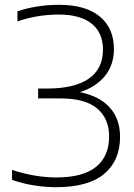

<svg xmlns="http://www.w3.org/2000/svg" viewBox="-20 -769 558 798"><path d="M213 9Q167 9 119.5 1.2Q72 -6.5 30 -21.5V-63Q76 -47.5 123 -39.5Q170 -31.5 213.5 -31.5Q325 -31.5 379.2 -75.5Q433.5 -119.5 433.5 -201.5Q433.5 -276.5 383.8 -318.2Q334 -360 231 -360H138.5V-401H176.5Q289 -401 348.5 -441.8Q408 -482.5 408 -563.5Q408 -633 360.8 -670.8Q313.5 -708.5 224.5 -708.5Q181.5 -708.5 138.8 -701.8Q96 -695 52.5 -680V-722Q132.5 -749 226.5 -749Q335.5 -749 394.5 -700.5Q453.5 -652 453.5 -565Q453.5 -498.5 415.5 -452.5Q377.5 -406.5 312 -386Q393.5 -369.5 436.2 -322Q479 -274.5 479 -200Q479 -102 413.2 -46.5Q347.5 9 213 9Z"/></svg>

Font: Encode Sans SmExp XLt
Style: Regular
Weight: 200
Width: 6
Designer: Multiple Designers
Foundry: Impallari Type
Version: Version 3.002; ttfautohint (v1.8.3) -l 8 -r 50 -G 200 -x 14 